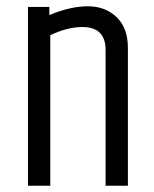

<svg xmlns="http://www.w3.org/2000/svg" viewBox="-20 -591 491 611"><path d="M137 -543Q204 -571 259.5 -571Q315 -571 351 -536.5Q387 -502 387 -439V0H316V-432Q316 -505 242 -505Q195 -505 140 -479V0H69V-569H137Z"/></svg>

Font: Khand
Style: Regular
Weight: 400
Designer: Devanagari: Sanchit Sawaria, Jyotish Sonowal; Latin: Satya Rajpurohit
Foundry: Indian Type Foundry
Version: Version 1.101;PS 1.0;hotconv 1.0.78;makeotf.lib2.5.61930; tt